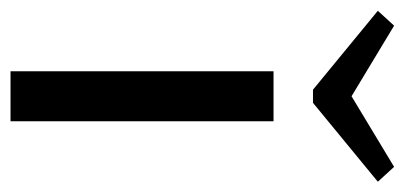

<svg xmlns="http://www.w3.org/2000/svg" viewBox="-260 -547 769 365"><g transform="rotate(90 124.5 -364.5)"><path d="M287.5 -698.3 259.2 -729.2 125 -648.3 -9.2 -729.2 -37.5 -698.3 112.5 -575H137.5ZM77.5 0H172.5V-500H77.5Z"/></g></svg>

Font: Boon Medium
Style: Regular
Weight: 500
Designer: Sungsit Sawaiwan
Foundry: FontUni
Version: Version 2.0